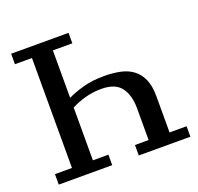

<svg xmlns="http://www.w3.org/2000/svg" viewBox="-123 -832 994 965"><g transform="rotate(-20 374.0 -350.0)"><path d="M123 -644H32V-700H339V-644H235V-390Q266 -406 316 -420.5Q366 -435 431 -435Q478 -435 517 -427Q556 -419 584.5 -398Q613 -377 629 -341Q645 -305 645 -249V-56H736V0H460V-56H533V-226Q533 -296 502 -337.5Q471 -379 397 -379Q350 -379 308 -367Q266 -355 235 -338V-56H318V0H32V-56H123Z"/></g></svg>

Font: PT Serif Caption
Style: Regular
Weight: 400
Designer: A.Korolkova, O.Umpeleva, V.Yefimov
Foundry: ParaType Ltd
Version: Version 1.000W OFL